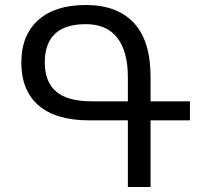

<svg xmlns="http://www.w3.org/2000/svg" viewBox="-20 -744 798 764"><path d="M579.1 0H488.8V-265.1H335.9Q202.1 -265.1 133.5 -324.5Q64.9 -383.8 64.9 -495.1Q64.9 -604 132.1 -664.1Q199.2 -724.1 321.8 -724.1Q445.8 -724.1 512.5 -653.1Q579.1 -582 579.1 -438V-340.8H735.8V-265.1H579.1ZM346.2 -340.8H488.8V-436Q488.8 -540 446.3 -594Q403.8 -647.9 321.8 -647.9Q158.2 -647.9 158.2 -495.1Q158.2 -418.9 203.1 -379.9Q248 -340.8 346.2 -340.8Z"/></svg>

Font: Kurinto Seri
Style: Regular
Weight: 400
Designer: Kurinto was developed by Clint Goss from a range of fonts that are compatible with the SIL Open Font License Version 1.1
Foundry: Clinton F. Goss
Version: Version 2.196; July 25, 2020